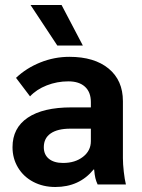

<svg xmlns="http://www.w3.org/2000/svg" viewBox="-20 -737 569 767"><path d="M30 0ZM30 -149Q30 -226 91 -267Q152 -308 265 -308H343V-329Q343 -369 319.5 -390.5Q296 -412 253 -412Q208 -412 167 -396Q126 -380 100 -352L44 -426Q85 -465 141 -487.5Q197 -510 257 -510Q357 -510 414 -463Q471 -416 471 -333V-105Q471 -82 474.5 -51Q478 -20 483 0H370Q364 -13 361 -25.5Q358 -38 356 -60H354Q297 10 201 10Q152 10 113 -10.5Q74 -31 52 -67.5Q30 -104 30 -149ZM343 -173V-223H261Q210 -223 182.5 -204Q155 -185 155 -149Q155 -119 175.5 -102.5Q196 -86 232 -86Q280 -86 311.5 -110.5Q343 -135 343 -173ZM102 -717H226L311 -555H209Z"/></svg>

Font: Sarabun
Style: Bold
Weight: 700
Designer: Suppakit Chalermlarp | Katatrad Co.,Ltd.
Foundry: Cadson Demak Co.,Ltd.
Version: Version 1.000; ttfautohint (v1.6)